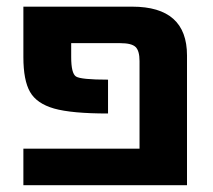

<svg xmlns="http://www.w3.org/2000/svg" viewBox="-20 -543 628 565"><path d="M530.3 2H48.8V-105.5H390.6V-363.3Q390.6 -393.6 378.9 -404.8Q367.2 -416 334 -416H189.5V-375Q189.5 -327.1 203.6 -317.9Q217.8 -308.6 297.9 -308.6V-209Q190.4 -209 139.2 -223.6Q87.9 -238.3 68.4 -272.5Q48.8 -306.6 48.8 -375V-523.4H369.1Q530.3 -523.4 530.3 -379.9Z"/></svg>

Font: Nasu
Style: Bold
Weight: 700
Designer: Ryoko NISHIZUKA (kana &amp; ideographs); Paul D. Hunt (Latin, Greek &amp; Cyrillic); Wenlong ZHANG (bopomofo); Sandoll C
Version: Version 2014.1215